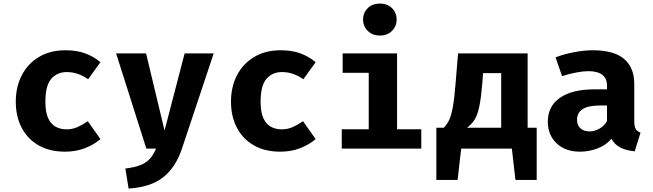

<svg xmlns="http://www.w3.org/2000/svg" viewBox="-20 -850 3732 1098"><path d="M360.5 -110.3Q393.8 -110.3 423.3 -123.3Q452.8 -136.4 482.1 -156.9L554.4 -54.4Q518.5 -23.6 466.9 -3.1Q415.4 17.4 351.8 17.4Q264.1 17.4 201 -18.7Q137.9 -54.9 104.1 -119.2Q70.3 -183.6 70.3 -268.7Q70.3 -353.8 104.9 -420.3Q139.5 -486.7 203.3 -524.6Q267.2 -562.6 354.9 -562.6Q416.9 -562.6 465.4 -545.4Q513.8 -528.2 554.4 -494.4L484.1 -396.9Q456.4 -416.4 425.6 -427.2Q394.9 -437.9 361.5 -437.9Q306.7 -437.9 273.1 -399.2Q239.5 -360.5 239.5 -268.7Q239.5 -208.7 255.4 -174.1Q271.3 -139.5 298.7 -124.9Q326.2 -110.3 360.5 -110.3Z M1202.1 -544.6 1020.5 0Q984.6 108.2 912.1 164.6Q839.5 221 715.4 228.2L696.9 113.8Q750.8 107.2 783.8 93.8Q816.9 80.5 837.2 57.7Q857.4 34.9 872.3 0H816.9L644.1 -544.6H815.4L921 -103.6L1035.9 -544.6Z M1591.3 -110.3Q1624.6 -110.3 1654.1 -123.3Q1683.6 -136.4 1712.8 -156.9L1785.1 -54.4Q1749.2 -23.6 1697.7 -3.1Q1646.2 17.4 1582.6 17.4Q1494.9 17.4 1431.8 -18.7Q1368.7 -54.9 1334.9 -119.2Q1301 -183.6 1301 -268.7Q1301 -353.8 1335.6 -420.3Q1370.3 -486.7 1434.1 -524.6Q1497.9 -562.6 1585.6 -562.6Q1647.7 -562.6 1696.2 -545.4Q1744.6 -528.2 1785.1 -494.4L1714.9 -396.9Q1687.2 -416.4 1656.4 -427.2Q1625.6 -437.9 1592.3 -437.9Q1537.4 -437.9 1503.8 -399.2Q1470.3 -360.5 1470.3 -268.7Q1470.3 -208.7 1486.2 -174.1Q1502.1 -139.5 1529.5 -124.9Q1556.9 -110.3 1591.3 -110.3Z M2152.8 -829.7Q2194.9 -829.7 2221.5 -803.6Q2248.2 -777.4 2248.2 -738.5Q2248.2 -699.5 2221.5 -673.1Q2194.9 -646.7 2152.8 -646.7Q2110.3 -646.7 2083.3 -673.1Q2056.4 -699.5 2056.4 -738.5Q2056.4 -777.4 2083.3 -803.6Q2110.3 -829.7 2152.8 -829.7ZM2250.8 -544.6V-110.8H2389.2V0H1934.4V-110.8H2088.7V-433.8H1939.5V-544.6Z M2475.4 -119.5H2517.9Q2536.4 -137.9 2548.7 -164.1Q2561 -190.3 2569.7 -238.5Q2578.5 -286.7 2585.1 -370.3L2599.5 -544.6H2997.4V-119.5H3049.2V179H2927.7L2907.2 0H2617.4L2596.9 179H2475.4ZM2846.2 -431.8H2742.6L2738.5 -376.4Q2731.3 -290.8 2721.3 -242.1Q2711.3 -193.3 2694.6 -166.7Q2677.9 -140 2650.8 -119.5H2846.2Z M3607.2 -156.9Q3607.2 -126.2 3615.6 -112.3Q3624.1 -98.5 3643.1 -91.3L3609.7 15.4Q3561.5 10.8 3528.5 -5.9Q3495.4 -22.6 3476.4 -56.4Q3445.1 -19 3396.4 -0.8Q3347.7 17.4 3296.9 17.4Q3212.8 17.4 3162.8 -30.5Q3112.8 -78.5 3112.8 -153.8Q3112.8 -242.6 3182.3 -290.8Q3251.8 -339 3377.9 -339H3451.3V-359.5Q3451.3 -443.1 3343.6 -443.1Q3317.4 -443.1 3276.4 -435.6Q3235.4 -428.2 3194.4 -414.4L3156.9 -522.1Q3209.7 -542.1 3266.9 -552.3Q3324.1 -562.6 3369.2 -562.6Q3490.8 -562.6 3549 -513.1Q3607.2 -463.6 3607.2 -370.3ZM3352.8 -98.5Q3379 -98.5 3407.7 -114.1Q3436.4 -129.7 3451.3 -158.5V-246.7H3411.3Q3343.6 -246.7 3311.8 -225.9Q3280 -205.1 3280 -165.1Q3280 -133.8 3299.2 -116.2Q3318.5 -98.5 3352.8 -98.5Z"/></svg>

Font: FiraCode Nerd Font Mono
Style: Bold
Weight: 700
Monospace: yes
Designer: Carrois Corporate, Edenspiekermann AG, Nikita Prokopov
Foundry: Carrois Corporate, Edenspiekermann AG, Nikita Prokopov
Version: Version 6.002;Nerd Fonts 3.3.0